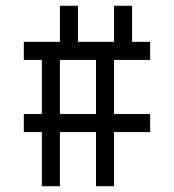

<svg xmlns="http://www.w3.org/2000/svg" viewBox="-20 -645 602 665"><path d="M62.5 -437.5H125V-250H62.5V-187.5H125V0H187.5V-187.5H312.5V0H375V-187.5H500V-250H375V-437.5H500V-500H437.5V-625H375V-500H250V-625H187.5V-500H62.5ZM187.5 -250V-437.5H312.5V-250Z"/></svg>

Font: ChillMoonMono
Style: Regular
Weight: 400
Designer: Warren2060
Foundry: ChillType
Version: Version 1.000;Glyphs 3.1.1 (3135)